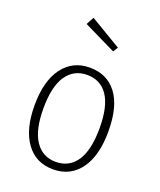

<svg xmlns="http://www.w3.org/2000/svg" viewBox="-144 -862 800 963"><g transform="rotate(20 255.5 -381.0)"><path d="M452 -263Q452 -132 399.5 -60.5Q347 11 255 11Q163 11 111 -60.5Q59 -132 59 -260Q59 -390 112 -461Q165 -532 256 -532Q349 -532 400.5 -463.5Q452 -395 452 -263ZM106 -260Q106 -146 145 -87.5Q184 -29 255 -29Q327 -29 366 -87.5Q405 -146 405 -263Q405 -378 366.5 -435.5Q328 -493 256 -493Q185 -493 145.5 -435Q106 -377 106 -260ZM187 -773 353 -674 337 -648 165 -732Z"/></g></svg>

Font: Fira Sans Condensed ExtraLight
Style: Regular
Weight: 275
Width: 3
Designer: Carrois Corporate & Edenspiekermann AG
Foundry: Carrois Corporate GbR & Edenspiekermann AG
Version: Version 4.203